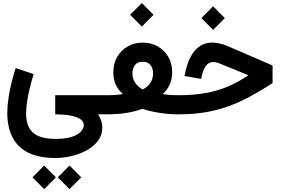

<svg xmlns="http://www.w3.org/2000/svg" viewBox="-20 -767 1885 1288"><path d="M698.5 -128.2H350.5V0.1Q394.8 0.1 430.2 4.6Q465.6 9.2 490.5 18.1Q515.5 27.1 528.7 40.6Q542 54.2 542 72.3Q542 85.2 533.4 101.1Q524.8 117.1 503.6 131.6Q482.4 146.1 445.6 155.4Q408.8 164.7 352.5 164.7Q277.6 164.7 234.4 144.2Q191.2 123.7 173 85.5Q154.9 47.4 154.9 -5.5Q154.9 -43 162.2 -88.6Q169.4 -134.2 181 -181.3Q192.5 -228.5 205.9 -269.9L85.2 -310.5Q69.5 -262.8 56.7 -210Q43.9 -157.1 36.4 -105.6Q28.9 -54.1 28.9 -9.5Q28.9 83.4 62.4 151.2Q95.9 219.1 167.4 256Q238.8 292.8 351.8 292.8Q403.1 292.8 457.8 280.3Q512.6 267.7 560.2 242.1Q607.8 216.4 637.1 177.7Q666.5 139 666.5 86.9Q666.5 65.8 658.9 43.2Q651.4 20.5 637.6 0H698.5ZM367.7 422.6 446.3 501.5 524.8 422.6 446.3 343.6ZM197.8 422.6 276.4 501.5 354.9 422.6 276.4 343.6Z M698.7 -128.2Q672.2 -128.2 653.3 -109.5Q634.4 -90.8 634.4 -64.3Q634.4 -37.8 653.3 -18.9Q672.2 0 698.7 0Q765.9 0 823.7 -8.8Q881.6 -17.6 935.3 -36.7Q984.6 -20.1 1049.1 -10.1Q1113.6 0 1176 0H1176.5V-128.2H1176Q1153.6 -128.2 1122.3 -129.9Q1090.9 -131.7 1071 -136.4Q1101.2 -162.1 1118.1 -198.7Q1135 -235.4 1135 -282.8Q1135 -341.4 1108.8 -386.1Q1082.5 -430.8 1037.8 -455.9Q993.2 -481.1 937.9 -481.1Q881.7 -481.1 837 -455.7Q792.4 -430.4 766.3 -385.6Q740.2 -340.7 740.2 -281.4Q740.2 -232.8 757.3 -197.3Q774.4 -161.7 804.2 -136.4Q779.2 -131.3 752.3 -129.8Q725.3 -128.2 698.7 -128.2ZM937.1 -167Q905.8 -183.7 887.1 -211.4Q868.4 -239 868.4 -275.1Q868.4 -309.8 885.9 -331.4Q903.3 -352.9 937.9 -352.9Q971.8 -352.9 989.3 -331.2Q1006.8 -309.4 1006.8 -275.1Q1006.8 -238.3 988.8 -211Q970.7 -183.7 937.1 -167ZM853 -667.7 931.6 -588.9 1010.1 -667.7 931.6 -746.7Z M1217.7 -257.2 1329.5 -237.5Q1339.4 -294.9 1359.4 -322.9Q1379.4 -351 1410.8 -351Q1421.6 -351 1433.8 -347.8Q1445.9 -344.6 1460.2 -338.4L1646 -262.5Q1579.5 -216.4 1509.3 -186.7Q1439.1 -157 1358 -142.6Q1276.9 -128.2 1176.8 -128.2Q1150.4 -128.2 1131.4 -109.4Q1112.4 -90.7 1112.4 -64.3Q1112.4 -38 1131.4 -19Q1150.4 0 1176.8 0Q1275.9 0 1358.8 -14Q1441.8 -28.1 1515.4 -55.1Q1589.1 -82.2 1660.6 -121Q1732.2 -159.9 1808.5 -209.6V-327.4L1516.5 -453.9Q1484.9 -468 1457.1 -474.7Q1429.3 -481.3 1405.3 -481.3Q1357.3 -481.3 1324 -459.7Q1290.8 -438.1 1269.4 -403.7Q1248 -369.4 1235.8 -330.5Q1223.5 -291.6 1217.7 -257.2ZM1331.1 -645.5 1409.7 -566.7 1488.2 -645.5 1409.7 -724.5Z"/></svg>

Font: Estedad-VF-FD Black
Style: Regular
Weight: 900
Designer: Amin Abedi
Version: Version 4.000